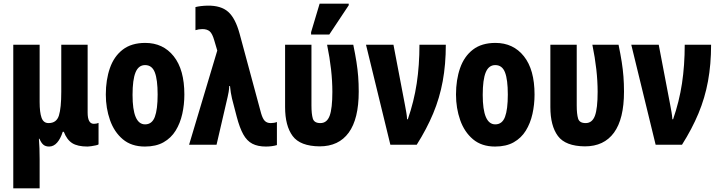

<svg xmlns="http://www.w3.org/2000/svg" viewBox="-20 -796 3964 1056"><path d="M53 240V-550H198V-235Q198 -178 208.5 -148.5Q219 -119 247 -119Q291 -119 304 -160.5Q317 -202 317 -291V-550H462V-177Q462 -115 496 -115Q511 -115 522 -120V-2Q519 1 507 3.5Q495 6 482 8Q469 10 462 10Q407 10 377.5 -8.5Q348 -27 331 -71H325Q313 -33 294 -11.5Q275 10 250 10Q230 10 218 -0.5Q206 -11 197 -33H194Q198 16 198 79V240Z M994 -276Q994 -221 982.5 -169.5Q971 -118 946 -77.5Q921 -37 879.5 -13.5Q838 10 777 10Q703 10 655.5 -30Q608 -70 585 -135.5Q562 -201 562 -276Q562 -357 584.5 -421.5Q607 -486 655 -523Q703 -560 779 -560Q877 -560 935.5 -486.5Q994 -413 994 -276ZM709 -274Q709 -112 778 -112Q816 -112 831.5 -153Q847 -194 847 -276Q847 -358 831.5 -398Q816 -438 778 -438Q742 -438 725.5 -398Q709 -358 709 -274Z M1442 10Q1398 10 1368 -5.5Q1338 -21 1318 -57Q1298 -93 1282 -154L1256 -254Q1252 -270 1249.5 -287Q1247 -304 1245 -323H1241Q1240 -305 1237.5 -290Q1235 -275 1232 -263L1171 0H1020L1175 -518L1159 -572Q1148 -611 1133.5 -623.5Q1119 -636 1093 -636Q1083 -636 1073.5 -634.5Q1064 -633 1055 -630V-757Q1082 -764 1122 -765Q1196 -766 1235.5 -730.5Q1275 -695 1298 -610L1416 -173Q1425 -142 1437 -130.5Q1449 -119 1469 -119Q1488 -119 1503 -125V2Q1476 10 1442 10Z M1738 9Q1631 8 1589.5 -48Q1548 -104 1548 -207V-550H1693V-216Q1693 -169 1700.5 -144Q1708 -119 1742 -119Q1778 -119 1793 -159Q1808 -199 1808 -291Q1808 -409 1779 -550H1923Q1934 -497 1940.5 -455.5Q1947 -414 1950 -375Q1953 -336 1953 -292Q1953 -142 1898 -66.5Q1843 9 1738 9ZM1691 -606V-619L1738 -776H1898V-767L1791 -606Z M2127 0 1993 -550H2144L2207 -220Q2211 -198 2214.5 -178.5Q2218 -159 2219 -140H2223Q2257 -238 2272 -337.5Q2287 -437 2287 -550H2432Q2432 -442 2415 -349.5Q2398 -257 2362.5 -172Q2327 -87 2272 0Z M2920 -276Q2920 -221 2908.5 -169.5Q2897 -118 2872 -77.5Q2847 -37 2805.5 -13.5Q2764 10 2703 10Q2629 10 2581.5 -30Q2534 -70 2511 -135.5Q2488 -201 2488 -276Q2488 -357 2510.5 -421.5Q2533 -486 2581 -523Q2629 -560 2705 -560Q2803 -560 2861.5 -486.5Q2920 -413 2920 -276ZM2635 -274Q2635 -112 2704 -112Q2742 -112 2757.5 -153Q2773 -194 2773 -276Q2773 -358 2757.5 -398Q2742 -438 2704 -438Q2668 -438 2651.5 -398Q2635 -358 2635 -274Z M3197 9Q3090 8 3048.5 -48Q3007 -104 3007 -207V-550H3152V-216Q3152 -169 3159.5 -144Q3167 -119 3201 -119Q3237 -119 3252 -159Q3267 -199 3267 -291Q3267 -409 3238 -550H3382Q3393 -497 3399.5 -455.5Q3406 -414 3409 -375Q3412 -336 3412 -292Q3412 -142 3357 -66.5Q3302 9 3197 9Z M3586 0 3452 -550H3603L3666 -220Q3670 -198 3673.5 -178.5Q3677 -159 3678 -140H3682Q3716 -238 3731 -337.5Q3746 -437 3746 -550H3891Q3891 -442 3874 -349.5Q3857 -257 3821.5 -172Q3786 -87 3731 0Z"/></svg>

Font: Noto Sans ExtraCondensed ExtraBold
Style: Regular
Weight: 800
Width: 2
Designer: Monotype Design Team
Foundry: Monotype Imaging Inc.
Version: Version 2.013; ttfautohint (v1.8.4.7-5d5b)